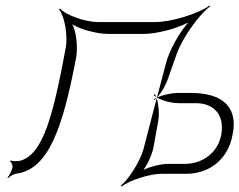

<svg xmlns="http://www.w3.org/2000/svg" viewBox="-20 -630 867 696"><path d="M537 -286C539 -283 543 -281 547 -278C545 -283 543 -286 541 -289ZM7 14 9 16C15 9 31 0 42 -1C157 -18 208 -170 255 -416C263 -455 258 -512 242 -542C271 -523 334 -507 372 -507H500C547 -507 621 -526 663 -549C631 -514 592 -445 581 -398L549 -277L548 -276C548 -277 547 -277 547 -278C548 -278 548 -277 549 -277V-276H550C570 -264 604 -256 628 -256H690C754 -256 795 -215 782 -142C771 -78 715 -36 651 -36H589C564 -36 524 -26 500 -14C516 -36 533 -74 537 -99L554 -194C558 -217 555 -252 548 -274L500 -89C488 -45 446 21 418 43L421 46C449 24 522 0 566 0H655C740 0 808 -54 823 -142C827 -162 858 -293 672 -293H622C602 -293 571 -286 550 -277C565 -294 581 -322 588 -342L620 -433C641 -493 702 -578 742 -607L740 -610C700 -581 603 -550 542 -550H336C290 -550 218 -575 198 -599L194 -596C214 -572 227 -501 218 -455C172 -207 135 -68 52 -47C44 -45 24 -45 19 -49L17 -45C21 -42 27 -31 25 -22C23 -11 13 7 7 14ZM537 -270 539 -267C542 -269 544 -272 548 -275V-276C544 -274 540 -272 537 -270Z"/></svg>

Font: Armata Saber
Style: RgIta
Weight: 400
Designer: Jasper
Foundry: Cannot Into Space Fonts
Version: Version 0.970